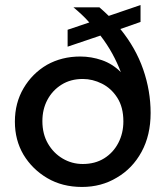

<svg xmlns="http://www.w3.org/2000/svg" viewBox="-20 -729 656 761"><path d="M305 12Q227 12 167.5 -23Q108 -58 73 -116Q56 -145 47.5 -177.5Q39 -210 39 -247Q39 -321 73.5 -379.5Q108 -438 166 -472Q225 -505 298 -505Q342 -505 384 -490.5Q426 -476 459 -443Q445 -480 425 -516.5Q405 -553 378 -588L248 -544V-611L334 -640Q320 -656 304 -671Q288 -686 271 -700H374Q383 -692 392.5 -683.5Q402 -675 411 -666L537 -709V-642L457 -614Q518 -539 547.5 -454Q577 -369 577 -281Q577 -193 541 -127Q505 -61 443 -25Q382 12 305 12ZM308 -79Q357 -79 393 -101.5Q429 -124 449 -162.5Q469 -201 469 -248Q469 -304 445 -341.5Q421 -379 384 -397.5Q347 -416 308 -416Q260 -416 224 -393.5Q188 -371 168 -333.5Q148 -296 148 -249Q148 -198 170 -160Q192 -122 228.5 -100.5Q265 -79 308 -79Z"/></svg>

Font: Rethink Sans Medium
Style: Regular
Weight: 500
Designer: The Rethink Sans project authors (Hans Thiessen). DM Sans designed by Colophon Foundry.
Foundry: Rethink Communications LLC
Version: Version 1.001